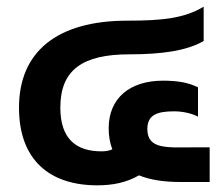

<svg xmlns="http://www.w3.org/2000/svg" viewBox="-20 -546 666 576"><path d="M272 10C317 10 359 2 397 -20C431 -6 473 0 522 0H609V-104H565C484 -104 422 -96 422 -159C422 -201 451 -212 502 -212C526 -212 553 -207 574 -196V-284C546 -298 514 -304 469 -304C370 -304 306 -252 306 -161C306 -137 310 -116 317 -98C306 -93 295 -92 284 -92C210 -92 161 -128 161 -223C161 -336 227 -383 368 -383C463 -383 539 -393 591 -423V-526C533 -491 467 -484 362 -484C150 -484 37 -390 37 -223C37 -65 130 10 272 10Z"/></svg>

Font: Kanit Medium
Style: Regular
Weight: 500
Designer: Katatrad Team
Foundry: CadsonDemak
Version: Version 1.000;PS 001.000;hotconv 1.0.88;makeotf.lib2.5.64775